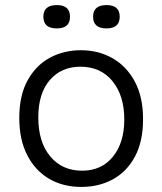

<svg xmlns="http://www.w3.org/2000/svg" viewBox="-20 -725 640 757"><path d="M301 12Q228 12 173 -20.5Q118 -53 87 -114Q56 -175 56 -260Q56 -349 89 -408.5Q122 -468 177 -497.5Q232 -527 299 -527Q368 -527 423.5 -495.5Q479 -464 511.5 -403.5Q544 -343 544 -255Q544 -167 512 -107.5Q480 -48 425 -18Q370 12 301 12ZM304 -52Q380 -52 425 -107Q470 -162 470 -254Q470 -348 423.5 -405Q377 -462 297 -462Q222 -462 176.5 -409.5Q131 -357 131 -262Q131 -165 178 -108.5Q225 -52 304 -52ZM400 -613Q347 -613 347 -659Q347 -705 400 -705Q452 -705 452 -659Q452 -613 400 -613ZM204 -613Q151 -613 151 -659Q151 -705 204 -705Q256 -705 256 -659Q256 -613 204 -613Z"/></svg>

Font: Bricolage Grotesque 12pt Light
Style: Regular
Weight: 300
Designer: Mathieu Triay
Foundry: Atelier Triay
Version: Version 1.001; ttfautohint (v1.8.4.7-5d5b);gftools[0.9.33.de